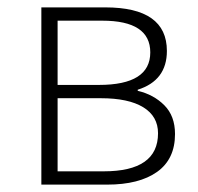

<svg xmlns="http://www.w3.org/2000/svg" viewBox="-20 -500 536 520"><path d="M92 0V-480H265Q432 -480 432 -362Q432 -282 353 -257V-254Q396 -244 425 -215Q454 -186 454 -137Q454 -69 405.5 -34.5Q357 0 270 0ZM136 -270H248Q387 -270 387 -358Q387 -444 257 -444H136ZM136 -36H261Q408 -36 408 -139Q408 -185 368 -209.5Q328 -234 253 -234H136Z"/></svg>

Font: Toshiba Sans Light
Style: Regular
Weight: 300
Designer: Paul D. Hunt
Foundry: Toshiba Corporation
Version: Version 2.020;PS 2.0;hotconv 1.0.86;makeotf.lib2.5.63406